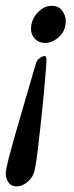

<svg xmlns="http://www.w3.org/2000/svg" viewBox="-25 -451 260 672"><path d="M156.2 -430.7Q179.7 -430.7 192.4 -414.1Q205.1 -397.5 205.1 -377Q205.1 -343.8 182.1 -322.3Q159.2 -300.8 132.8 -300.8Q109.4 -300.8 95.2 -317.4Q81.1 -334 84 -358.4Q86.9 -386.7 108.4 -408.7Q129.9 -430.7 156.2 -430.7ZM131.8 -254.9Q137.7 -254.9 137.7 -235.4Q136.7 -220.7 133.8 -185.5Q130.9 -150.4 126.5 -103.5Q122.1 -56.6 116.7 -8.8Q111.3 39.1 106.4 79.6Q101.6 120.1 96.7 142.6Q92.8 166 73.7 183.6Q54.7 201.2 32.2 201.2Q13.7 201.2 4.4 187Q-4.9 172.9 -4.9 157.2Q-4.9 143.6 4.4 107.4Q13.7 71.3 28.8 18.1Q43.9 -35.2 62.5 -98.1Q81.1 -161.1 100.6 -228.5Q103.5 -240.2 113.8 -247.6Q124 -254.9 131.8 -254.9Z"/></svg>

Font: Crimson Text SemiBold
Style: Italic
Weight: 600
Italic angle: -11°
Designer: Sebastian Kosch
Foundry: Sebastian Kosch
Version: Version 1.100; ttfautohint (v1.8.4)